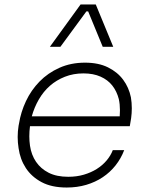

<svg xmlns="http://www.w3.org/2000/svg" viewBox="-20 -821 645 858"><path d="M278 17Q211 17 166 -7Q121 -31 95.5 -70Q70 -109 63 -159Q59 -184 59 -209Q59 -234 63 -259L65 -269Q73 -320 96 -369Q119 -418 156.5 -456.5Q194 -495 245.5 -518Q297 -541 360 -541Q420 -541 462.5 -520Q505 -499 530.5 -464.5Q556 -430 565 -386Q569 -362 569 -337Q569 -315 566 -293L560 -257H114Q111 -234 111 -212Q111 -191 114 -170Q120 -129 141 -98Q162 -67 197.5 -49Q233 -31 285 -31Q323 -31 355 -40.5Q387 -50 412.5 -66Q438 -82 456.5 -104Q475 -126 484 -150H535Q521 -113 496.5 -82Q472 -51 439 -29Q406 -7 365.5 5Q325 17 278 17ZM353 -493Q308 -493 270 -478Q232 -463 203 -437.5Q174 -412 153.5 -376.5Q133 -341 122 -301H515Q516 -315 516 -328Q516 -355 511 -378Q502 -413 482 -438.5Q462 -464 429.5 -478.5Q397 -493 353 -493ZM203 -612 340 -801H408L486 -612H439L374 -770H366L250 -612Z"/></svg>

Font: Sora ExtraLight
Style: Italic
Weight: 200
Designer: Jonathan Barnbrook, Juli√°n Moncada
Version: Version 1.000